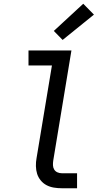

<svg xmlns="http://www.w3.org/2000/svg" viewBox="-20 -1004 540 1024"><path d="M310 0Q288 0 267 -3.5Q246 -7 228 -16.5Q210 -26 197 -42Q184 -58 178 -77Q172 -96 171.5 -118Q171 -140 175 -161L257 -655H132V-735H361L264 -148Q262 -135 262.5 -122.5Q263 -110 269 -100Q275 -90 286 -85Q297 -80 310 -80H391V0ZM314 -791 267 -839 424 -984 481 -926Z"/></svg>

Font: Iosevka SS04 Medium Oblique
Style: Regular
Weight: 500
Italic angle: -9°
Monospace: yes
Designer: Belleve Invis
Foundry: Belleve Invis
Version: Version 19.0.0; ttfautohint (v1.8.4)